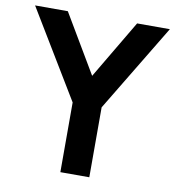

<svg xmlns="http://www.w3.org/2000/svg" viewBox="-83 -820 826 895"><g transform="rotate(10 330.0 -372.5)"><path d="M262 -330 11 -745H166L330 -468L494 -745H649L399 -331V0H262Z"/></g></svg>

Font: Eudoxus Sans
Style: Bold
Weight: 700
Designer: Stijn de Vries
Foundry: tokotype
Version: Version 2.005